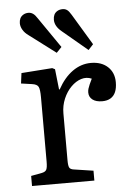

<svg xmlns="http://www.w3.org/2000/svg" viewBox="-54 -812 582 853"><g transform="rotate(-5 236.5 -385.5)"><path d="M54 0V-45L102 -54Q118 -57 123 -66.5Q128 -76 128 -102V-389Q128 -424 122 -436Q116 -448 94 -451L45 -458L51 -504L189 -514L201 -508L211 -417H214Q242 -468 280 -495Q318 -522 362 -522Q409 -522 437 -496Q465 -470 465 -427Q465 -401 457.5 -383.5Q450 -366 435 -357Q420 -348 398 -348Q370 -348 354.5 -360Q339 -372 339 -392Q339 -401 341.5 -409Q344 -417 348.5 -427.5Q353 -438 360 -452Q337 -462 313 -454.5Q289 -447 268 -426Q247 -405 234 -374.5Q221 -344 221 -309V-100Q221 -76 225.5 -67.5Q230 -59 246 -57L332 -44V0ZM215 -580 97 -669Q81 -680 72 -695Q63 -710 63 -725Q63 -737 67.5 -746.5Q72 -756 82 -762Q92 -768 105 -768Q116 -768 125.5 -761.5Q135 -755 145 -739L238 -604ZM357 -580 246 -673Q230 -686 222.5 -699.5Q215 -713 215 -727Q215 -740 219.5 -749.5Q224 -759 234 -765Q244 -771 258 -771Q269 -771 277.5 -765Q286 -759 296 -742L379 -604Z"/></g></svg>

Font: Literata 18pt
Style: Regular
Weight: 400
Designer: Latin by Veronika Burian and Jose Scaglione. Greek by Irene Vlachou. Cyrillic by Vera Evstafieva.
Foundry: TypeTogether
Version: Version 3.103;gftools[0.9.29]